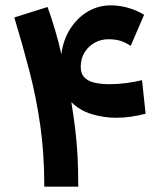

<svg xmlns="http://www.w3.org/2000/svg" viewBox="-20 -704 617 724"><path d="M249 -319Q279.9 -287.7 325.3 -273.8Q370.7 -259.9 419.2 -259.9Q444.7 -259.9 472 -263.7Q499.4 -267.5 529.1 -275.1L515.6 -401.7Q486.3 -394.7 455.3 -390.6Q424.2 -386.5 393.1 -386.5Q363.5 -386.5 338.9 -391.6Q314.2 -396.7 299.3 -411.1Q284.4 -425.4 284.4 -452Q284.4 -483 298.8 -506.3Q313.1 -529.5 336.8 -542.8Q360.5 -556 388.1 -556Q414.8 -556 433.5 -550.3Q452.1 -544.6 472.8 -531.1L523.4 -648.2Q495.1 -665.6 462.4 -674.7Q429.7 -683.8 397.2 -683.8Q351.1 -683.8 311.5 -660.6Q271.9 -637.5 245.2 -595.9Q218.6 -554.4 211.3 -499.6Q201.7 -544.1 187.1 -592.9Q172.5 -641.7 159.3 -677.6L33.9 -638.2Q65.7 -533.4 91.2 -434.9Q116.8 -336.4 131.9 -231Q147 -125.6 147 0H275.1Q275.1 -62.3 272.6 -111.9Q270 -161.6 264.4 -210.4Q258.8 -259.3 249 -319Z"/></svg>

Font: Estedad-VF-FD Black
Style: Regular
Weight: 900
Designer: Amin Abedi
Version: Version 4.000